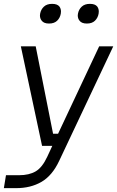

<svg xmlns="http://www.w3.org/2000/svg" viewBox="-45 -769 607 995"><path d="M-25 206 -14 139H54Q106 139 140 119Q174 99 200 43L226 -13H173L63 -529H140L230 -76H256L469 -529H542L262 64Q226 141 170 173.5Q114 206 39 206ZM209 -647Q182 -647 171 -662Q162 -673 162 -689Q162 -693 163 -698Q167 -720 182.5 -734.5Q198 -749 225 -749Q252 -749 263 -735Q271 -724 271 -709Q271 -704 270 -698Q266 -676 251 -661.5Q236 -647 209 -647ZM405 -647Q378 -647 367 -662Q358 -673 358 -689Q358 -693 359 -698Q363 -720 378.5 -734.5Q394 -749 421 -749Q448 -749 459 -735Q467 -724 467 -709Q467 -704 466 -698Q462 -676 447 -661.5Q432 -647 405 -647Z"/></svg>

Font: Sora Light
Style: Italic
Weight: 300
Designer: Jonathan Barnbrook, Juli√°n Moncada
Version: Version 1.000